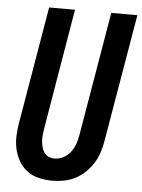

<svg xmlns="http://www.w3.org/2000/svg" viewBox="-53 -777 614 828"><g transform="rotate(5 254.0 -363.5)"><path d="M204 8Q175 8 146.5 1.5Q118 -5 96 -21.5Q74 -38 60 -61.5Q46 -85 39.5 -112.5Q33 -140 34 -169.5Q35 -199 40 -228L126 -735H238L150 -212Q148 -198 146.5 -184.5Q145 -171 146 -158Q147 -145 150.5 -132Q154 -119 161 -109Q168 -99 180 -93.5Q192 -88 206 -88Q226 -88 244.5 -98Q263 -108 275.5 -124.5Q288 -141 294.5 -160Q301 -179 304 -198L395 -735H508L414 -182Q410 -157 402 -132.5Q394 -108 380 -85.5Q366 -63 346 -44Q326 -25 302.5 -13Q279 -1 253.5 3.5Q228 8 204 8Z"/></g></svg>

Font: iosevka_custom_sans_ss08
Style: Bold Italic
Weight: 700
Italic angle: -10°
Designer: Belleve Invis
Foundry: Belleve Invis
Version: Version 10.3.0; ttfautohint (v1.8.3)